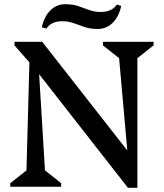

<svg xmlns="http://www.w3.org/2000/svg" viewBox="-20 -889 780 914"><path d="M589 5 134 -577V-690H181L614 -137L590 -128L547 -612L470 -673V-690H711V-673L634 -612V5ZM29 0V-17L106 -78L120 -592L49 -673V-690H157L194 -78L271 -17V0ZM445 -751Q411 -751 384 -760Q357 -769 331.5 -778.5Q306 -788 277 -788Q224 -788 201 -753L179 -759Q191 -812 220.5 -840.5Q250 -869 291 -869Q326 -869 352.5 -860Q379 -851 404.5 -841.5Q430 -832 459 -832Q513 -832 536 -867L557 -861Q546 -809 516 -780Q486 -751 445 -751Z"/></svg>

Font: Platypi Light
Style: Regular
Weight: 400
Version: Version 1.200